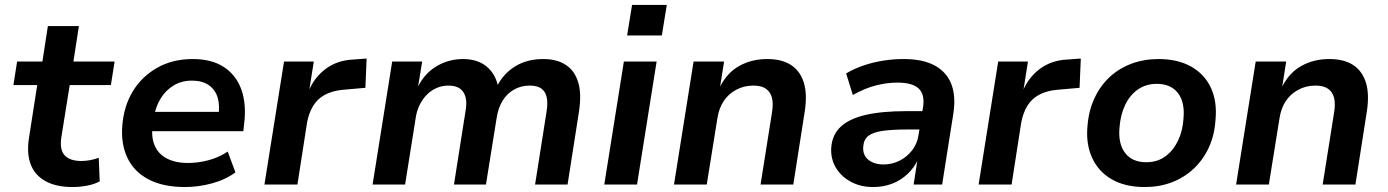

<svg xmlns="http://www.w3.org/2000/svg" viewBox="-20 -744 5596 774"><path d="M273 10Q205 10 162 -14.5Q119 -39 103 -83.5Q87 -128 97 -189L130 -401H34L49 -496H151L173 -639H298L276 -496H442L427 -401H261L228 -195Q219 -142 240 -118.5Q261 -95 308 -95Q326 -95 344 -98.5Q362 -102 378 -108L382 -13Q360 -1 330.5 4.5Q301 10 273 10Z M726 10Q638 10 579.5 -20.5Q521 -51 494 -107Q467 -163 473 -237Q479 -316 515.5 -376Q552 -436 614 -471Q676 -506 757 -506Q835 -506 884.5 -472.5Q934 -439 954 -380Q974 -321 964 -244L961 -215H573L585 -293H878L860 -275Q867 -319 857.5 -350.5Q848 -382 822 -400.5Q796 -419 754 -419Q712 -419 680 -399.5Q648 -380 628 -347.5Q608 -315 601 -275L597 -249Q588 -197 602 -161Q616 -125 651 -106Q686 -87 738 -87Q780 -87 822 -98.5Q864 -110 898 -133L929 -49Q888 -19 833.5 -4.5Q779 10 726 10Z M1046 0 1125 -496H1245L1226 -376H1224Q1246 -431 1292.5 -466Q1339 -501 1404 -504L1458 -508L1453 -390L1362 -382Q1319 -378 1289 -361.5Q1259 -345 1242 -316.5Q1225 -288 1218 -251L1179 0Z M1482 0 1561 -496H1682L1665 -393H1664Q1693 -450 1741.5 -478Q1790 -506 1846 -506Q1905 -506 1941.5 -476Q1978 -446 1988 -394L1984 -397Q2010 -448 2057.5 -477Q2105 -506 2170 -506Q2224 -506 2260 -483Q2296 -460 2310.5 -413.5Q2325 -367 2314 -294L2268 0H2137L2183 -292Q2189 -328 2184 -351.5Q2179 -375 2162.5 -387Q2146 -399 2115 -399Q2080 -399 2051.5 -382.5Q2023 -366 2005.5 -337Q1988 -308 1982 -268L1939 0H1810L1856 -292Q1863 -328 1857 -351.5Q1851 -375 1834 -387Q1817 -399 1788 -399Q1762 -399 1739.5 -389Q1717 -379 1700 -361.5Q1683 -344 1671.5 -320.5Q1660 -297 1656 -270L1613 0Z M2508 -601 2528 -724H2668L2648 -601ZM2416 0 2495 -496H2627L2548 0Z M2697 0 2776 -496H2899L2883 -395Q2912 -452 2961.5 -479Q3011 -506 3073 -506Q3131 -506 3168 -482.5Q3205 -459 3220 -412Q3235 -365 3224 -294L3178 0H3046L3092 -290Q3098 -326 3092 -349.5Q3086 -373 3068 -386Q3050 -399 3017 -399Q2979 -399 2947.5 -382Q2916 -365 2897 -336Q2878 -307 2872 -267L2829 0Z M3500 10Q3449 10 3409.5 -11.5Q3370 -33 3349 -69Q3328 -105 3331 -150Q3335 -201 3369 -233Q3403 -265 3468.5 -280.5Q3534 -296 3635 -296H3713L3702 -222H3637Q3577 -222 3538.5 -216.5Q3500 -211 3481 -196.5Q3462 -182 3460 -153Q3457 -119 3480.5 -100Q3504 -81 3542 -81Q3576 -81 3606 -96Q3636 -111 3657 -138Q3678 -165 3683 -201L3701 -312Q3709 -363 3683.5 -387Q3658 -411 3598 -411Q3555 -411 3510.5 -399.5Q3466 -388 3418 -361L3391 -448Q3423 -467 3461 -480Q3499 -493 3540 -499.5Q3581 -506 3623 -506Q3700 -506 3748 -480Q3796 -454 3815 -405Q3834 -356 3823 -285L3778 0H3663L3679 -103H3682Q3665 -67 3637.5 -41.5Q3610 -16 3575 -3Q3540 10 3500 10Z M3925 0 4004 -496H4124L4105 -376H4103Q4125 -431 4171.5 -466Q4218 -501 4283 -504L4337 -508L4332 -390L4241 -382Q4198 -378 4168 -361.5Q4138 -345 4121 -316.5Q4104 -288 4097 -251L4058 0Z M4595 10Q4516 10 4462 -21Q4408 -52 4382.5 -108Q4357 -164 4364 -237Q4369 -299 4392.5 -349Q4416 -399 4454 -434Q4492 -469 4542 -487.5Q4592 -506 4650 -506Q4728 -506 4782 -475.5Q4836 -445 4861.5 -390Q4887 -335 4880 -261Q4876 -198 4852.5 -148Q4829 -98 4790.5 -62.5Q4752 -27 4702.5 -8.5Q4653 10 4595 10ZM4601 -90Q4645 -90 4677 -113Q4709 -136 4728.5 -176Q4748 -216 4751 -267Q4757 -332 4728.5 -369Q4700 -406 4643 -406Q4600 -406 4567.5 -383.5Q4535 -361 4516 -321.5Q4497 -282 4493 -230Q4487 -165 4515.5 -127.5Q4544 -90 4601 -90Z M4963 0 5042 -496H5165L5149 -395Q5178 -452 5227.5 -479Q5277 -506 5339 -506Q5397 -506 5434 -482.5Q5471 -459 5486 -412Q5501 -365 5490 -294L5444 0H5312L5358 -290Q5364 -326 5358 -349.5Q5352 -373 5334 -386Q5316 -399 5283 -399Q5245 -399 5213.5 -382Q5182 -365 5163 -336Q5144 -307 5138 -267L5095 0Z"/></svg>

Font: Nunito Sans 9pt
Style: Bold Italic
Weight: 700
Italic angle: -9°
Version: Version 3.101;gftools[0.9.27]